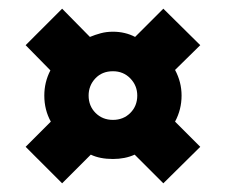

<svg xmlns="http://www.w3.org/2000/svg" viewBox="-20 -519 519 442"><path d="M39 -415 123 -499 187 -434Q199 -439 212 -442.5Q225 -446 240 -446Q268 -446 291 -434L356 -499L441 -415L383 -358Q398 -330 398 -299Q398 -267 383 -239L441 -181L356 -97L290 -163Q268 -153 240 -153Q210 -153 189 -163L123 -97L39 -181L97 -239Q82 -266 82 -299Q82 -330 96 -357ZM240 -243Q264 -243 280 -259Q296 -275 296 -299Q296 -322 280 -338.5Q264 -355 240 -355Q215 -355 199.5 -338.5Q184 -322 184 -299Q184 -275 200 -259Q216 -243 240 -243Z"/></svg>

Font: Georama
Style: Bold
Weight: 700
Designer: Jean-Baptiste Levee
Foundry: Production Type
Version: Version 1.000